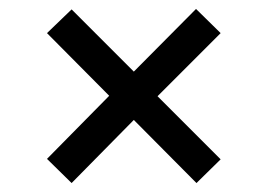

<svg xmlns="http://www.w3.org/2000/svg" viewBox="-20 -573 599 429"><path d="M85 -218 224 -359 85 -499 140 -552 279 -413 418 -553 473 -499 332 -358 473 -217 419 -164 279 -305 140 -164Z"/></svg>

Font: Noto Serif ExtraBold
Style: Regular
Weight: 800
Designer: Monotype Design Team
Foundry: Monotype Imaging Inc.
Version: Version 1.001